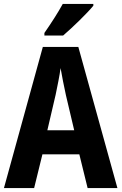

<svg xmlns="http://www.w3.org/2000/svg" viewBox="-20 -953 616 973"><path d="M453 -924V-933H298C274 -889 239 -835 205 -786V-773H300C348 -814 422 -886 453 -924ZM424 0H575L377 -715H197L0 0H153L195 -171H382ZM314 -471 356 -293H220L262 -473C271 -516 282 -570 287 -608C293 -571 305 -513 314 -471Z"/></svg>

Font: Noto Sans Lao UI Cond
Style: Bold
Weight: 700
Width: 3
Designer: Monotype Design Team
Foundry: Monotype Imaging Inc.
Version: Version 2.000